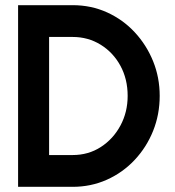

<svg xmlns="http://www.w3.org/2000/svg" viewBox="-20 -723 678 743"><path d="M598 -352Q598 -280 572.5 -216.5Q547 -153 501 -104Q455 -55 393.5 -27.5Q332 0 261 0H50V-703H261Q333 -703 394.5 -675Q456 -647 501.5 -598Q547 -549 572.5 -486Q598 -423 598 -352ZM474 -352Q474 -417 446 -468.5Q418 -520 369.5 -550Q321 -580 261 -580H170V-123H261Q322 -123 370 -154Q418 -185 446 -237Q474 -289 474 -352Z"/></svg>

Font: Kulim Park
Style: Bold
Weight: 700
Designer: Noponies / Dale Sattler
Foundry: Noponies
Version: Version 1.000; ttfautohint (v1.8.3)